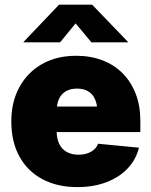

<svg xmlns="http://www.w3.org/2000/svg" viewBox="-20 -780 639 811"><path d="M306.6 10.3Q221.7 10.3 158.7 -23.4Q95.7 -57.1 61.8 -119.4Q27.8 -181.6 27.8 -267.1Q27.8 -349.6 62 -412.1Q96.2 -474.6 157.7 -509.5Q219.2 -544.4 301.8 -544.4Q363.3 -544.4 413.1 -525.1Q462.9 -505.9 498.5 -469.7Q534.2 -433.6 553.5 -383.1Q572.8 -332.5 572.8 -269.5V-222.2H87.4V-330.1H481.9L391.1 -308.6Q391.1 -339.8 381.1 -361.6Q371.1 -383.3 352.1 -394.5Q333 -405.8 305.2 -405.8Q277.3 -405.8 258.1 -394.5Q238.8 -383.3 229 -361.6Q219.2 -339.8 219.2 -308.6V-228Q219.2 -194.3 230.5 -171.6Q241.7 -148.9 262.7 -137.7Q283.7 -126.5 311.5 -126.5Q332 -126.5 348.6 -132.1Q365.2 -137.7 377 -147.9Q388.7 -158.2 394 -172.9L566.9 -156.2Q554.7 -106 519.3 -68.6Q483.9 -31.2 429.7 -10.5Q375.5 10.3 306.6 10.3ZM233.9 -601.1H79.6V-603L229.5 -760.3H369.1L520.5 -603V-601.1H366.2L299.3 -681.2Z"/></svg>

Font: Inter 20pt Black
Style: Regular
Weight: 900
Version: Version 4.001;git-66647c0bb